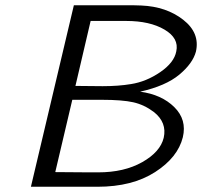

<svg xmlns="http://www.w3.org/2000/svg" viewBox="-20 -713 771 733"><path d="M98 0 262 -693H450Q503 -693 519 -692Q615 -688 679.5 -637.5Q744 -587 728 -516Q716 -471 664.5 -428Q613 -385 515 -363Q597 -352 645.5 -304Q694 -256 678 -189Q659 -112 572 -56Q485 0 352 0ZM191 -56Q212 -56 255 -55.5Q298 -55 320 -55H355Q454 -55 523 -94Q592 -133 605 -187Q618 -245 568 -285Q531 -313 489 -322.5Q447 -332 368 -332H256ZM268 -385Q286 -385 320 -384.5Q354 -384 372 -384Q432 -384 480 -392Q538 -401 591.5 -437.5Q645 -474 653 -517Q664 -567 608 -600Q552 -633 462 -633H326Z"/></svg>

Font: Coval
Style: ExtraLight Italic
Weight: 200
Foundry: Context Ltd
Version: Version 001.000